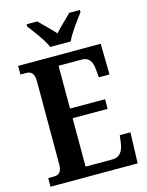

<svg xmlns="http://www.w3.org/2000/svg" viewBox="-135 -1014 841 1096"><g transform="rotate(-15 285.5 -465.5)"><path d="M229 -771H350C369 -816 419 -880 447 -918V-931H384C360 -905 315 -866 289 -835C263 -866 219 -905 195 -931H132V-918C160 -880 211 -816 229 -771ZM24 0H539L545 -182H482L476 -136C470 -92 451 -59 406 -59H247V-345H454V-402H247V-655H382C428 -655 444 -626 448 -578L452 -532H515L512 -714H24V-663H55C82 -663 105 -655 105 -600V-109C105 -66 87 -51 57 -51H24Z"/></g></svg>

Font: Noto Serif Ethiopic Condensed
Style: Bold
Weight: 700
Width: 3
Designer: Monotype Design Team
Foundry: Monotype Imaging Inc.
Version: Version 2.102